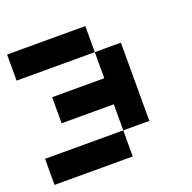

<svg xmlns="http://www.w3.org/2000/svg" viewBox="-96 -696 692 692"><g transform="rotate(-20 250.0 -350.0)"><path d="M0 -100V-200H300V-100ZM0 -500V-600H300V-500ZM100 -300V-400H300V-500H400V-200H300V-300Z"/></g></svg>

Font: GalmuriMono9 Regular
Style: Regular
Weight: 400
Designer: Lee Minseo (quiple)
Version: Version 2.399;hotconv 1.1.1;makeotfexe 2.6.0 DEVELOPMENT